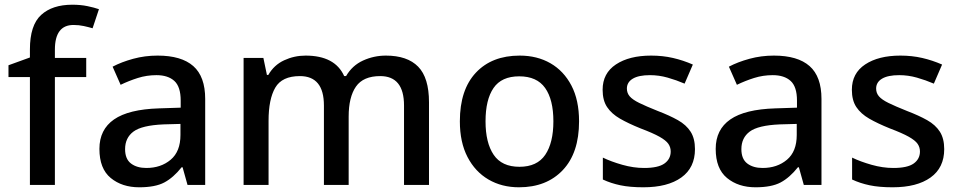

<svg xmlns="http://www.w3.org/2000/svg" viewBox="-20 -785 4071 815"><path d="M346 -458H213V0H107V-458H16V-508L107 -541V-575Q107 -678 154.5 -721.5Q202 -765 287 -765Q322 -765 351 -759Q380 -753 400 -746L373 -665Q356 -670 335.5 -674.5Q315 -679 292 -679Q213 -679 213 -574V-539H346Z M649 -549Q750 -549 800.5 -504.5Q851 -460 851 -365V0H776L755 -75H751Q716 -31 677.5 -10.5Q639 10 571 10Q498 10 450 -29.5Q402 -69 402 -153Q402 -235 464 -278Q526 -321 655 -325L747 -328V-358Q747 -417 720 -441.5Q693 -466 644 -466Q603 -466 565 -454Q527 -442 492 -425L458 -502Q496 -522 545.5 -535.5Q595 -549 649 -549ZM674 -257Q582 -253 546.5 -226.5Q511 -200 511 -152Q511 -110 536 -91Q561 -72 601 -72Q663 -72 704.5 -107Q746 -142 746 -212V-259Z M1618 -549Q1709 -549 1755 -502Q1801 -455 1801 -351V0H1695V-337Q1695 -462 1594 -462Q1522 -462 1491 -417.5Q1460 -373 1460 -290V0H1355V-337Q1355 -462 1253 -462Q1177 -462 1148.5 -413Q1120 -364 1120 -272V0H1014V-539H1098L1113 -467H1119Q1143 -509 1186 -529Q1229 -549 1277 -549Q1402 -549 1441 -462H1449Q1475 -507 1521 -528Q1567 -549 1618 -549Z M2438 -270Q2438 -136 2369 -63Q2300 10 2183 10Q2110 10 2053.5 -23Q1997 -56 1964.5 -118.5Q1932 -181 1932 -270Q1932 -404 2000 -476.5Q2068 -549 2186 -549Q2260 -549 2316.5 -516.5Q2373 -484 2405.5 -422Q2438 -360 2438 -270ZM2041 -270Q2041 -179 2075.5 -128Q2110 -77 2185 -77Q2260 -77 2294.5 -128Q2329 -179 2329 -270Q2329 -362 2294 -411.5Q2259 -461 2184 -461Q2109 -461 2075 -411.5Q2041 -362 2041 -270Z M2930 -152Q2930 -73 2872 -31.5Q2814 10 2711 10Q2654 10 2613.5 1.5Q2573 -7 2539 -23V-116Q2574 -99 2621.5 -85.5Q2669 -72 2714 -72Q2774 -72 2800.5 -91Q2827 -110 2827 -142Q2827 -160 2817 -174.5Q2807 -189 2779.5 -204.5Q2752 -220 2699 -240Q2647 -261 2611.5 -281.5Q2576 -302 2557 -330.5Q2538 -359 2538 -404Q2538 -474 2594.5 -511.5Q2651 -549 2744 -549Q2793 -549 2836.5 -539Q2880 -529 2921 -511L2886 -430Q2851 -445 2814 -455.5Q2777 -466 2739 -466Q2691 -466 2666 -451Q2641 -436 2641 -409Q2641 -390 2653 -376Q2665 -362 2693.5 -348Q2722 -334 2772 -314Q2822 -295 2857.5 -275Q2893 -255 2911.5 -226Q2930 -197 2930 -152Z M3265 -549Q3366 -549 3416.5 -504.5Q3467 -460 3467 -365V0H3392L3371 -75H3367Q3332 -31 3293.5 -10.5Q3255 10 3187 10Q3114 10 3066 -29.5Q3018 -69 3018 -153Q3018 -235 3080 -278Q3142 -321 3271 -325L3363 -328V-358Q3363 -417 3336 -441.5Q3309 -466 3260 -466Q3219 -466 3181 -454Q3143 -442 3108 -425L3074 -502Q3112 -522 3161.5 -535.5Q3211 -549 3265 -549ZM3290 -257Q3198 -253 3162.5 -226.5Q3127 -200 3127 -152Q3127 -110 3152 -91Q3177 -72 3217 -72Q3279 -72 3320.5 -107Q3362 -142 3362 -212V-259Z M3988 -152Q3988 -73 3930 -31.5Q3872 10 3769 10Q3712 10 3671.5 1.5Q3631 -7 3597 -23V-116Q3632 -99 3679.5 -85.5Q3727 -72 3772 -72Q3832 -72 3858.5 -91Q3885 -110 3885 -142Q3885 -160 3875 -174.5Q3865 -189 3837.5 -204.5Q3810 -220 3757 -240Q3705 -261 3669.5 -281.5Q3634 -302 3615 -330.5Q3596 -359 3596 -404Q3596 -474 3652.5 -511.5Q3709 -549 3802 -549Q3851 -549 3894.5 -539Q3938 -529 3979 -511L3944 -430Q3909 -445 3872 -455.5Q3835 -466 3797 -466Q3749 -466 3724 -451Q3699 -436 3699 -409Q3699 -390 3711 -376Q3723 -362 3751.5 -348Q3780 -334 3830 -314Q3880 -295 3915.5 -275Q3951 -255 3969.5 -226Q3988 -197 3988 -152Z"/></svg>

Font: Noto Sans Gurmukhi UI Medium
Style: Regular
Weight: 500
Designer: Jelle Bosma - Monotype Design Team
Foundry: Monotype Imaging Inc.
Version: Version 2.004; ttfautohint (v1.8.4.7-5d5b)